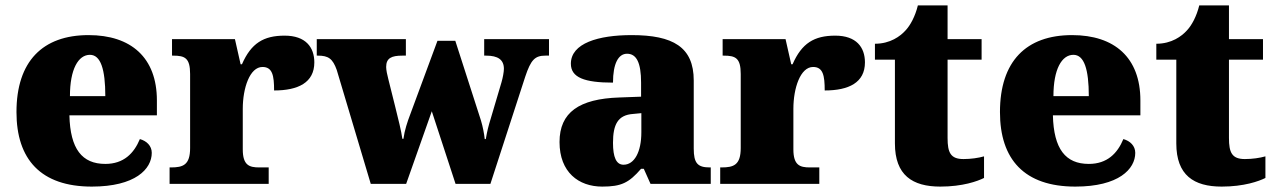

<svg xmlns="http://www.w3.org/2000/svg" viewBox="-20 -681 4724 711"><path d="M320 10C481 10 542 -55 542 -115C542 -141 523 -159 498 -166C476 -113 438 -74 370 -74C284 -74 240 -129 237 -254H561V-309C561 -468 465 -551 308 -551C138 -551 41 -454 41 -266C41 -91 131 10 320 10ZM370 -325H239C239 -425 270 -478 313 -478C353 -478 370 -424 370 -325Z M608 0H975V-61H940C903 -61 879 -69 879 -128V-278C879 -355 905 -433 952 -433C989 -433 995 -401 995 -346C1084 -346 1144 -375 1144 -450C1144 -506 1112 -549 1034 -549C956 -549 910 -521 876 -443H871L850 -536H617V-475H621C665 -475 684 -466 684 -407V-133C684 -70 658 -61 613 -61H608Z M1227 -422 1353 0H1484L1579 -269L1667 0H1796L1925 -397C1946 -460 1961 -475 2000 -475H2013V-536H1773V-475H1780C1824 -475 1846 -460 1846 -426C1846 -415 1842 -393 1837 -376L1797 -241C1789 -215 1784 -196 1779 -166H1775C1773 -185 1768 -212 1761 -235L1666 -530H1600L1499 -257C1489 -231 1478 -198 1474 -167H1470C1466 -196 1455 -240 1443 -288L1418 -388C1414 -403 1410 -422 1410 -433C1410 -466 1430 -475 1470 -475H1483V-536H1153V-475H1157C1196 -475 1212 -464 1227 -422Z M2210 10C2281 10 2309 -4 2354 -56H2364L2389 0H2612V-61H2608C2563 -61 2549 -77 2549 -131V-383C2549 -507 2472 -551 2319 -551C2196 -551 2094 -521 2094 -445C2094 -394 2144 -375 2250 -375C2250 -446 2270 -482 2302 -482C2337 -482 2354 -449 2354 -375V-323L2273 -320C2125 -315 2052 -265 2052 -155C2052 -43 2123 10 2210 10ZM2289 -71C2262 -71 2250 -99 2250 -152C2250 -220 2268 -255 2324 -259L2355 -262V-191C2355 -118 2329 -71 2289 -71Z M2647 0H3014V-61H2979C2942 -61 2918 -69 2918 -128V-278C2918 -355 2944 -433 2991 -433C3028 -433 3034 -401 3034 -346C3123 -346 3183 -375 3183 -450C3183 -506 3151 -549 3073 -549C2995 -549 2949 -521 2915 -443H2910L2889 -536H2656V-475H2660C2704 -475 2723 -466 2723 -407V-133C2723 -70 2697 -61 2652 -61H2647Z M3462 10C3545 10 3600 -10 3624 -22V-102C3603 -96 3575 -92 3548 -92C3500 -92 3489 -116 3489 -170V-460H3615V-536H3489V-661H3379C3369 -620 3351 -587 3333 -568C3314 -547 3277 -519 3220 -519V-460H3294V-150C3294 -32 3359 10 3462 10Z M3962 10C4123 10 4184 -55 4184 -115C4184 -141 4165 -159 4140 -166C4118 -113 4080 -74 4012 -74C3926 -74 3882 -129 3879 -254H4203V-309C4203 -468 4107 -551 3950 -551C3780 -551 3683 -454 3683 -266C3683 -91 3773 10 3962 10ZM4012 -325H3881C3881 -425 3912 -478 3955 -478C3995 -478 4012 -424 4012 -325Z M4504 10C4587 10 4642 -10 4666 -22V-102C4645 -96 4617 -92 4590 -92C4542 -92 4531 -116 4531 -170V-460H4657V-536H4531V-661H4421C4411 -620 4393 -587 4375 -568C4356 -547 4319 -519 4262 -519V-460H4336V-150C4336 -32 4401 10 4504 10Z"/></svg>

Font: Noto Serif Gurmukhi Black
Style: Regular
Weight: 900
Designer: Vaibhav Singh and the Monotype Design Team
Foundry: Monotype Imaging Inc.
Version: Version 2.004